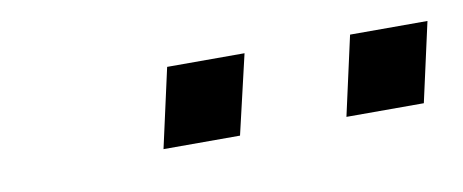

<svg xmlns="http://www.w3.org/2000/svg" viewBox="-27 -783 518 215"><g transform="rotate(-10 231.5 -675.0)"><path d="M355 -630 375 -720H463L443 -630ZM147 -630 167 -720H255L234 -630Z"/></g></svg>

Font: Instrument Sans SemiCondensed
Style: Italic
Weight: 400
Width: 4
Italic angle: -13°
Designer: Rodrigo Fuenzalida
Foundry: fragTYPE
Version: Version 1.000;gftools[0.9.28]